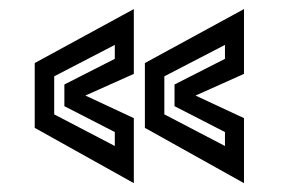

<svg xmlns="http://www.w3.org/2000/svg" viewBox="-20 -522 640 434"><path d="M531.5 -108 307.5 -233V-379.5L531.5 -501.5V-355L422 -306L531.5 -255ZM488.5 -192V-223.5L374.5 -282V-331L488.5 -389V-420.5L351.5 -349.5V-263.5ZM282.5 -108 58.5 -233V-379.5L282.5 -501.5V-355L173 -306L282.5 -255ZM239.5 -192V-223.5L125.5 -282V-331L239.5 -389V-420.5L102.5 -349.5V-263.5Z"/></svg>

Font: Tourney Thin SemiBold
Style: Regular
Weight: 600
Version: Version 1.015